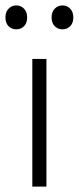

<svg xmlns="http://www.w3.org/2000/svg" viewBox="-39 -687 290 707"><path d="M80 0V-470H132V0ZM-19 -623Q-19 -643 -7.5 -655Q4 -667 21 -667Q38 -667 49.5 -655Q61 -643 61 -623Q61 -602 49.5 -590.5Q38 -579 21 -579Q4 -579 -7.5 -590.5Q-19 -602 -19 -623ZM151 -623Q151 -643 162.5 -655Q174 -667 191 -667Q208 -667 219.5 -655Q231 -643 231 -623Q231 -602 219.5 -590.5Q208 -579 191 -579Q174 -579 162.5 -590.5Q151 -602 151 -623Z"/></svg>

Font: Mukta Malar ExtraLight
Style: Regular
Weight: 275
Designer: Aadarsh Rajan, Girish Dalvi, Yashodeep Gholap
Foundry: Ek Type
Version: Version 2.538;PS 1.000;hotconv 16.6.51;makeotf.lib2.5.65220;